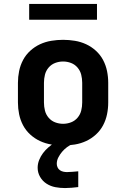

<svg xmlns="http://www.w3.org/2000/svg" viewBox="-20 -730 640 974"><path d="M300 8Q270 8 240 3Q210 -2 183 -14.5Q156 -27 133.5 -47.5Q111 -68 97 -94.5Q83 -121 77 -150.5Q71 -180 71 -210V-310Q71 -340 77 -369.5Q83 -399 97 -425.5Q111 -452 133.5 -472.5Q156 -493 183 -505.5Q210 -518 240 -523Q270 -528 300 -528Q330 -528 360 -523Q390 -518 417 -505.5Q444 -493 466.5 -472.5Q489 -452 503 -425.5Q517 -399 523 -369.5Q529 -340 529 -310V-210Q529 -180 523 -150.5Q517 -121 503 -94.5Q489 -68 466.5 -47.5Q444 -27 417 -14.5Q390 -2 360 3Q330 8 300 8ZM300 -102Q321 -102 340.5 -109.5Q360 -117 373.5 -133Q387 -149 392 -169Q397 -189 397 -210V-310Q397 -331 392 -351Q387 -371 373.5 -387Q360 -403 340.5 -410.5Q321 -418 300 -418Q279 -418 259.5 -410.5Q240 -403 226.5 -387Q213 -371 208 -351Q203 -331 203 -310V-210Q203 -189 208 -169Q213 -149 226.5 -133Q240 -117 259.5 -109.5Q279 -102 300 -102ZM310 224Q285 224 261 219.5Q237 215 216.5 202Q196 189 183.5 167.5Q171 146 171 121Q171 101 178.5 82Q186 63 198 47Q210 31 225 18Q240 5 257 -6L261 -8H350V0Q334 6 320 16.5Q306 27 295 40Q284 53 276 68.5Q268 84 268 101Q268 110 272 119Q276 128 284 133.5Q292 139 301.5 141Q311 143 320 143Q334 143 348.5 141.5Q363 140 377 139V219Q360 221 343 222.5Q326 224 310 224ZM128 -630V-710H472V-630Z"/></svg>

Font: Iosevka SS04 XBd Ex
Style: Regular
Weight: 800
Width: 7
Monospace: yes
Designer: Belleve Invis
Foundry: Belleve Invis
Version: Version 19.0.0; ttfautohint (v1.8.4)